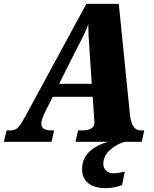

<svg xmlns="http://www.w3.org/2000/svg" viewBox="-60 -734 799 994"><path d="M687 -59 674 0H331L344 -59H365Q396 -59 412.5 -69Q429 -79 429 -101Q429 -109 427 -127L420 -233H213L172 -151Q154 -114 154 -94Q154 -59 204 -59H220L207 0H-40L-26 -59H-5Q19 -59 33.5 -74Q48 -89 74 -137L387 -714H555L612 -147Q620 -59 667 -59ZM415 -300 404 -464 403 -484Q397 -556 397 -608Q382 -566 350 -506L333 -473L246 -300ZM365 141Q365 88 401.5 52.5Q438 17 501 0H586Q546 11 510.5 41.5Q475 72 475 115Q475 136 489.5 149.5Q504 163 526 163Q549 163 586 155L572 224Q532 240 487 240Q429 240 397 214.5Q365 189 365 141Z"/></svg>

Font: Noto Serif NarrowBlack
Style: Italic
Weight: 900
Width: 4
Italic angle: -12°
Designer: Monotype Design Team
Foundry: Monotype Imaging Inc.
Version: Version 1.001